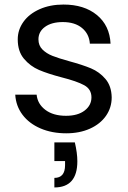

<svg xmlns="http://www.w3.org/2000/svg" viewBox="-20 -577 562 844"><path d="M271 9Q208 9 158 -12.5Q108 -34 79 -72.5Q50 -111 47 -161H141Q145 -120 179.5 -94Q214 -68 270 -68Q322 -68 352 -91Q382 -114 382 -149Q382 -185 350 -202.5Q318 -220 251 -237Q190 -253 151.5 -269.5Q113 -286 85.5 -318.5Q58 -351 58 -404Q58 -446 83 -481Q108 -516 154 -536.5Q200 -557 259 -557Q350 -557 406 -511Q462 -465 466 -385H375Q372 -428 340.5 -454Q309 -480 256 -480Q207 -480 178 -459Q149 -438 149 -404Q149 -377 166.5 -359.5Q184 -342 210.5 -331.5Q237 -321 284 -308Q343 -292 380 -276.5Q417 -261 443.5 -230Q470 -199 471 -149Q471 -104 446 -68Q421 -32 375.5 -11.5Q330 9 271 9ZM309 49Q320 96 320 132Q320 247 219 247V205Q266 205 266 149V131H219V49Z"/></svg>

Font: MSTAGE
Style: Regular
Weight: 400
Designer: Ninad Kale (Devanagari), Jonny Pinhorn (Latin)
Foundry: Indian Type Foundry
Version: 4.004